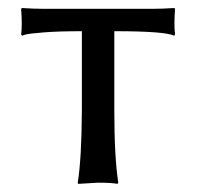

<svg xmlns="http://www.w3.org/2000/svg" viewBox="-20 -451 486 474"><path d="M182.1 -374Q126 -374 88.9 -371.1Q51.8 -368.2 43 -365.7L34.2 -362.8L32.2 -366.2Q35.2 -388.2 32.2 -429.2L34.2 -431.2Q64 -429.2 88.9 -429.2H355Q379.9 -429.2 410.2 -431.2L412.1 -429.2Q409.2 -388.2 412.1 -366.2L410.2 -362.8Q387.2 -374 262.2 -374V-180.2Q262.2 -63 272 0L270 2.9Q255.9 0 222.2 0L172.9 2.9L171.9 0Q181.6 -60.1 182.1 -180.2Z"/></svg>

Font: Biolilbert
Style: Regular
Weight: 400
Designer: Philipp H. Poll
Foundry: Philipp H. Poll
Version: Version 1.1.0